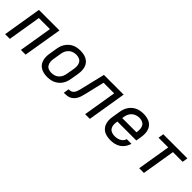

<svg xmlns="http://www.w3.org/2000/svg" viewBox="200 -1505 2479 2479"><g transform="rotate(45 1440.0 -265.0)"><path d="M45 0H131L206 -455H408L333 0H419L507 -530H132Z M817 8Q850 8 883 1.5Q916 -5 947 -23Q978 -41 1001 -68Q1024 -95 1037 -127Q1050 -159 1055 -191L1074 -301Q1080 -338 1078.5 -375Q1077 -412 1062.5 -444Q1048 -476 1021 -498Q994 -520 958.5 -529Q923 -538 886 -538Q854 -538 820.5 -531.5Q787 -525 756.5 -507.5Q726 -490 702.5 -462.5Q679 -435 666 -403.5Q653 -372 648 -339L630 -229Q623 -192 625 -155Q627 -118 641.5 -86Q656 -54 683 -32Q710 -10 745 -1Q780 8 817 8ZM819 -68Q791 -68 766 -78Q741 -88 727 -111Q713 -134 711 -161.5Q709 -189 714 -217L732 -327Q736 -354 747.5 -380Q759 -406 781 -426Q803 -446 830.5 -454.5Q858 -463 885 -463Q912 -463 937.5 -452.5Q963 -442 976.5 -419.5Q990 -397 992 -369.5Q994 -342 990 -314L971 -204Q967 -177 955.5 -151Q944 -125 922 -104.5Q900 -84 873 -76Q846 -68 819 -68Z M1116 0Q1146 0 1176 -3.5Q1206 -7 1233.5 -24.5Q1261 -42 1279 -69Q1297 -96 1306.5 -125Q1316 -154 1323 -184L1387 -455H1581L1506 0H1592L1679 -530H1319L1240 -201Q1236 -183 1231 -165.5Q1226 -148 1218.5 -130.5Q1211 -113 1197 -98.5Q1183 -84 1164.5 -80Q1146 -76 1128 -76Z M1974 8Q2009 8 2045.5 0Q2082 -8 2114.5 -30Q2147 -52 2168.5 -84Q2190 -116 2199 -152H2114Q2106 -123 2082.5 -102.5Q2059 -82 2030.5 -75Q2002 -68 1974 -68Q1946 -68 1920 -78Q1894 -88 1879.5 -110.5Q1865 -133 1863 -160.5Q1861 -188 1866 -217L1867 -227H2213L2226 -301Q2232 -338 2230.5 -375Q2229 -412 2214.5 -444Q2200 -476 2173 -498Q2146 -520 2110.5 -529Q2075 -538 2038 -538Q2006 -538 1972.5 -531.5Q1939 -525 1908.5 -507.5Q1878 -490 1854.5 -462.5Q1831 -435 1818 -403.5Q1805 -372 1800 -339L1782 -229Q1775 -191 1777 -154Q1779 -117 1794 -85Q1809 -53 1837 -31Q1865 -9 1900.5 -0.5Q1936 8 1974 8ZM2140 -303H1880L1884 -327Q1888 -354 1899.5 -380Q1911 -406 1933 -426Q1955 -446 1982.5 -454.5Q2010 -463 2037 -463Q2064 -463 2089.5 -452.5Q2115 -442 2128.5 -419.5Q2142 -397 2144 -369.5Q2146 -342 2142 -314Z M2493 0H2579L2654 -455H2831L2843 -530H2403L2391 -455H2568Z"/></g></svg>

Font: Iosevka Sparkle Oblique
Style: Regular
Weight: 400
Italic angle: -9°
Designer: Belleve Invis
Foundry: Belleve Invis
Version: Version 4.5.0; ttfautohint (v1.8.3)